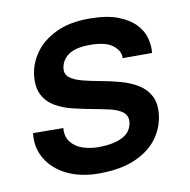

<svg xmlns="http://www.w3.org/2000/svg" viewBox="-65 -579 650 656"><g transform="rotate(-10 260.0 -251.5)"><path d="M227 12Q164 12 117 -11Q70 -34 46.5 -74Q23 -114 29 -163L134 -162Q131 -134 145.5 -114.5Q160 -95 185.5 -86Q211 -77 241 -77Q293 -77 324.5 -93Q356 -109 360 -143Q362 -165 346.5 -177.5Q331 -190 303 -196.5Q275 -203 242 -209Q209 -215 176 -223Q143 -231 116.5 -246.5Q90 -262 76 -289Q62 -316 67 -358Q72 -398 97 -433.5Q122 -469 169 -492Q216 -515 285 -515Q345 -515 383.5 -500.5Q422 -486 444 -463Q466 -440 473 -413Q480 -386 477 -362H375Q377 -386 352.5 -406Q328 -426 273 -426Q223 -426 198.5 -409Q174 -392 170 -364Q167 -342 183 -330Q199 -318 226.5 -311Q254 -304 287.5 -298Q321 -292 354 -283Q387 -274 413.5 -258Q440 -242 454 -215.5Q468 -189 463 -148Q457 -103 429.5 -67Q402 -31 352 -9.5Q302 12 227 12Z"/></g></svg>

Font: Inclusive Sans Medium
Style: Italic
Weight: 500
Italic angle: -7°
Designer: Olivia King
Foundry: Olivia King
Version: Version 2.004